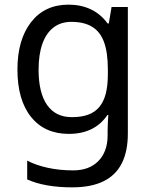

<svg xmlns="http://www.w3.org/2000/svg" viewBox="-20 -566 655 826"><path d="M275 -546Q328 -546 370.5 -526Q413 -506 443 -465H448L460 -536H530V9Q530 85 504 136.5Q478 188 425 214Q372 240 290 240Q232 240 183.5 231.5Q135 223 97 206V125Q135 145 186 156Q237 167 295 167Q364 167 403.5 126.5Q443 86 443 16V-5Q443 -17 444 -39.5Q445 -62 446 -71H442Q414 -30 372.5 -10Q331 10 276 10Q172 10 113.5 -63Q55 -136 55 -267Q55 -395 113.5 -470.5Q172 -546 275 -546ZM287 -472Q242 -472 210.5 -448Q179 -424 162.5 -378Q146 -332 146 -266Q146 -167 182.5 -114.5Q219 -62 289 -62Q330 -62 359 -72.5Q388 -83 407 -105.5Q426 -128 435 -163Q444 -198 444 -246V-267Q444 -340 427.5 -385Q411 -430 376 -451Q341 -472 287 -472Z"/></svg>

Font: loriya15
Style: Book
Weight: 400
Designer: Jelle Bosma - Monotype Design Team
Foundry: Monotype Imaging Inc.
Version: Version 2.003